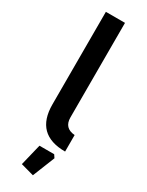

<svg xmlns="http://www.w3.org/2000/svg" viewBox="-244 -777 779 1017"><g transform="rotate(30 146.0 -268.5)"><path d="M71 -174V-740H188V-162Q188 -97 254 -92V9Q71 9 71 -174ZM89 181 121 50H211L223 68L169 203Z"/></g></svg>

Font: Oxanium ExtraLight SemiBold
Style: Regular
Weight: 600
Version: Version 2.000